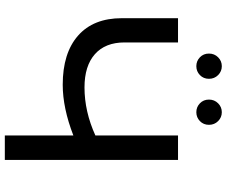

<svg xmlns="http://www.w3.org/2000/svg" viewBox="-90 -826 917 776"><g transform="rotate(90 368.0 -438.5)"><path d="M627 -700V0H528V-277Q417 -234 323 -234Q195 -234 124.5 -296Q54 -358 54 -473V-700H152V-484Q152 -406 199.5 -364Q247 -322 334 -322Q431 -322 528 -366V-700ZM197 -825Q197 -847 212 -862Q227 -877 248 -877Q269 -877 284 -862Q299 -847 299 -825Q299 -803 284 -788.5Q269 -774 248 -774Q227 -774 212 -788.5Q197 -803 197 -825ZM383 -825Q383 -847 398 -862Q413 -877 434 -877Q455 -877 470 -862Q485 -847 485 -825Q485 -803 470 -788.5Q455 -774 434 -774Q413 -774 398 -788.5Q383 -803 383 -825Z"/></g></svg>

Font: APTA Sans Medium
Style: Bold
Weight: 500
Version: Version 7.200